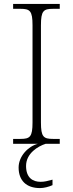

<svg xmlns="http://www.w3.org/2000/svg" viewBox="-20 -734 374 980"><path d="M47 0H173C123 13 75 64 75 121C75 187 114 226 184 226C204 226 228 220 248 211V183C221 190 208 194 187 194C149 194 113 175 113 113C113 48 175 12 213 0H285V-25H251C202 -25 189 -35 189 -109V-605C189 -679 202 -689 251 -689H285V-714H47V-689H84C133 -689 146 -679 146 -605V-109C146 -35 133 -25 84 -25H47Z"/></svg>

Font: Noto Serif Georgian ExtraLight
Style: Regular
Weight: 200
Designer: Monotype Design Team, Akaki Razmadze
Foundry: Google LLC
Version: Version 2.003